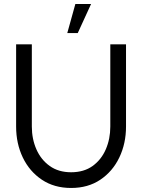

<svg xmlns="http://www.w3.org/2000/svg" viewBox="-20 -920 706 953"><path d="M333 13Q249 13 187.8 -28Q126.5 -69 93.2 -138.2Q60 -207.5 60 -292V-700H138V-292Q138 -230 160.8 -178.5Q183.5 -127 227 -96Q270.5 -65 333 -65Q396.5 -65 439.8 -96.2Q483 -127.5 505.2 -179Q527.5 -230.5 527.5 -292V-700H605.5V-292Q605.5 -207.5 572.2 -138.2Q539 -69 478 -28Q417 13 333 13ZM314 -756 354 -900H432L366 -756Z"/></svg>

Font: Urbanist
Style: Regular
Weight: 400
Designer: Corey Hu
Foundry: Corey Hu
Version: Version 1.330; ttfautohint (v1.8.4.7-5d5b)